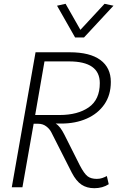

<svg xmlns="http://www.w3.org/2000/svg" viewBox="-20 -985 617 1010"><path d="M542 -59 552 -16Q520 5 476 5Q437 5 409 -13.5Q381 -32 358 -76L250 -289Q241 -307 223 -320.5Q205 -334 181 -334H157L98 0H42L167 -710H347Q453 -710 508 -669.5Q563 -629 563 -554Q563 -485 529 -436Q495 -387 436 -361Q377 -335 302 -335H273Q286 -327 297 -312.5Q308 -298 319 -276L400 -115Q423 -71 441 -57.5Q459 -44 489 -44Q505 -44 518 -48.5Q531 -53 542 -59ZM343 -662H214L165 -380H293Q389 -380 447 -420.5Q505 -461 505 -548Q505 -662 343 -662ZM375 -788 280 -955 325 -965 403 -828 530 -965 577 -955 422 -788Z"/></svg>

Font: Livvic Light
Style: Italic
Weight: 300
Italic angle: -10°
Designer: Jacques Le Bailly, Baron von Fonthausen
Version: Version 1.001; ttfautohint (v1.8.2)